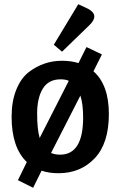

<svg xmlns="http://www.w3.org/2000/svg" viewBox="-20 -806 568 910"><path d="M137 84 65 48 107 -38Q35 -107 35 -252Q35 -326 57 -380.5Q79 -435 116 -464Q187 -518 273 -518Q317 -518 352 -507L390 -583L463 -548L423 -468Q496 -404 496 -265.5Q496 -127 429 -56Q362 15 257 15Q213 15 177 3ZM265 -73Q374 -73 374 -249Q374 -313 361 -353L222 -81Q241 -73 265 -73ZM267 -430Q210 -430 183 -386Q156 -342 156 -267.5Q156 -193 168 -152L306 -423Q291 -430 267 -430ZM235 -594 351 -786 398 -764Q427 -748 427 -728Q427 -708 402 -685L274 -561Z"/></svg>

Font: Bree Serif
Style: Regular
Weight: 400
Designer: Veronika Burian, Jos Scaglione
Foundry: TypeTogether
Version: Version 1.002